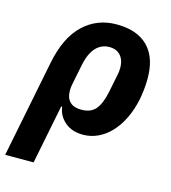

<svg xmlns="http://www.w3.org/2000/svg" viewBox="-152 -626 812 914"><g transform="rotate(15 254.0 -168.5)"><path d="M-42 200 54 -281Q80 -410 147.5 -473.5Q215 -537 310 -537Q378 -537 424.5 -513Q471 -489 495 -442Q519 -395 519 -326Q519 -298 516 -270.5Q513 -243 508 -218Q497 -167 476.5 -124.5Q456 -82 427.5 -51.5Q399 -21 364 -4.5Q329 12 290 12Q235 12 200.5 -18Q166 -48 161 -91H156L98 200ZM252 -101Q299 -101 322.5 -129.5Q346 -158 358 -216L377 -310Q378 -315 379 -323Q380 -331 380 -341Q380 -366 371.5 -384.5Q363 -403 346.5 -413.5Q330 -424 305 -424Q279 -424 258 -411Q237 -398 222.5 -372.5Q208 -347 200 -309L179 -204Q174 -176 178.5 -152.5Q183 -129 201 -115Q219 -101 252 -101Z"/></g></svg>

Font: IBM Plex Sans
Style: Italic
Weight: 400
Italic angle: -11.31°
Designer: Mike Abbink, Paul van der Laan, Pieter van Rosmalen
Foundry: Bold Monday
Version: Version 3.201